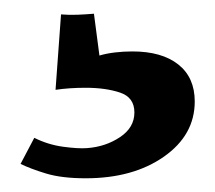

<svg xmlns="http://www.w3.org/2000/svg" viewBox="-20 -21 314 280"><path d="M105 239Q70 239 47 232Q24 225 10 218L30 180Q50 190 72 193Q94 196 107 195Q134 193 155 179Q176 165 176 143Q176 121 155 114Q134 107 105 107Q81 107 61 110L69 0Q81 1 93 0.5Q105 0 117 -1L125 60Q135 57 147.5 55.5Q160 54 173 54Q216 54 240 73Q264 92 264 127Q264 176 219 207.5Q174 239 105 239ZM127 72Q128 72 127 72Z"/></svg>

Font: Maname
Style: Regular
Weight: 400
Designer: Pathum Egodawatta
Foundry: mooniak
Version: Version 1.000; ttfautohint (v1.8.4.7-5d5b)